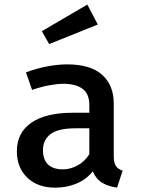

<svg xmlns="http://www.w3.org/2000/svg" viewBox="-20 -832 640 865"><path d="M492.5 -129.5Q492.5 -98.5 502 -84.2Q511.5 -70 532.5 -63L507.5 13Q468.5 8.5 440.5 -8.5Q412.5 -25.5 398 -60Q369 -23.5 324.5 -5Q280 13.5 229.5 13.5Q149.5 13.5 102.8 -31.8Q56 -77 56 -150.5Q56 -234 121 -279Q186 -324 307 -324H382.5V-358.5Q382.5 -409.5 351.8 -432Q321 -454.5 265 -454.5Q239 -454.5 202 -447.8Q165 -441 124.5 -427L97 -506Q146.5 -524.5 194 -533.2Q241.5 -542 282 -542Q388 -542 440.2 -495Q492.5 -448 492.5 -365ZM263.5 -69Q297.5 -69 330 -87Q362.5 -105 382.5 -137.5V-254H320.5Q241.5 -254 207.5 -227.8Q173.5 -201.5 173.5 -155.5Q173.5 -113.5 196.2 -91.2Q219 -69 263.5 -69ZM373.5 -811.5 420.5 -721.5 201.5 -633.5 168.5 -691.5Z"/></svg>

Font: Fira Code Light Medium
Style: Regular
Weight: 500
Monospace: yes
Version: Version 5.002